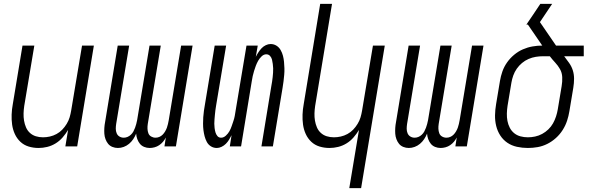

<svg xmlns="http://www.w3.org/2000/svg" viewBox="-20 -755 3040 990"><path d="M179 8Q152 8 127.5 0.5Q103 -7 85 -24Q67 -41 56.5 -64Q46 -87 42.5 -112.5Q39 -138 40 -164.5Q41 -191 46 -218L96 -520H157L105 -209Q102 -189 101.5 -170Q101 -151 104 -133Q107 -115 114 -98.5Q121 -82 134 -70Q147 -58 164.5 -52.5Q182 -47 202 -47Q219 -47 237 -51Q255 -55 271.5 -64Q288 -73 301 -86.5Q314 -100 324 -116.5Q334 -133 339 -150Q344 -167 347 -185L403 -520H464L378 0H317L331 -85Q319 -65 303 -46.5Q287 -28 266.5 -15.5Q246 -3 223.5 2.5Q201 8 179 8Z M588 8Q573 8 559.5 2.5Q546 -3 537.5 -13.5Q529 -24 524 -37.5Q519 -51 518 -65.5Q517 -80 518 -95.5Q519 -111 522 -126L587 -520H646L579 -116Q577 -103 577 -91Q577 -79 581.5 -68Q586 -57 596 -51Q606 -45 618 -45Q628 -45 637.5 -49Q647 -53 655 -60.5Q663 -68 668 -77.5Q673 -87 676.5 -96.5Q680 -106 682.5 -115.5Q685 -125 687 -135L751 -520H809L742 -116Q740 -103 740.5 -91Q741 -79 745 -68Q749 -57 759.5 -51Q770 -45 782 -45Q792 -45 801.5 -49Q811 -53 818.5 -60.5Q826 -68 831.5 -77.5Q837 -87 840.5 -96.5Q844 -106 846 -115.5Q848 -125 850 -135L914 -520H973L887 0H828L835 -46Q829 -34 820.5 -24Q812 -14 801 -6.5Q790 1 777 4.5Q764 8 752 8Q737 8 723.5 2.5Q710 -3 701.5 -13.5Q693 -24 688 -37.5Q683 -51 682 -66Q676 -51 667 -37.5Q658 -24 645.5 -13.5Q633 -3 618 2.5Q603 8 588 8Z M1098 8Q1081 8 1067.5 -0.5Q1054 -9 1046.5 -23Q1039 -37 1035 -52.5Q1031 -68 1029 -84Q1027 -100 1027 -117Q1027 -134 1028 -150.5Q1029 -167 1031.5 -184Q1034 -201 1037 -218L1087 -520H1146L1094 -209Q1092 -197 1090.5 -185.5Q1089 -174 1088 -162.5Q1087 -151 1086 -139.5Q1085 -128 1085 -117Q1085 -106 1086.5 -94.5Q1088 -83 1091 -72.5Q1094 -62 1101 -53.5Q1108 -45 1120 -45Q1133 -45 1144.5 -55.5Q1156 -66 1163 -78.5Q1170 -91 1174.5 -104.5Q1179 -118 1183.5 -131Q1188 -144 1190.5 -157.5Q1193 -171 1195 -185L1251 -520H1309L1299 -462Q1305 -474 1312.5 -485.5Q1320 -497 1329 -506.5Q1338 -516 1350.5 -522Q1363 -528 1375 -528Q1392 -528 1405.5 -519.5Q1419 -511 1427 -497Q1435 -483 1439 -467.5Q1443 -452 1444.5 -436Q1446 -420 1446.5 -403Q1447 -386 1445.5 -369.5Q1444 -353 1442 -336Q1440 -319 1437 -302L1387 0H1328L1379 -311Q1381 -323 1383 -334.5Q1385 -346 1386 -357.5Q1387 -369 1388 -380.5Q1389 -392 1388.5 -403Q1388 -414 1386.5 -425.5Q1385 -437 1382.5 -447.5Q1380 -458 1372.5 -466.5Q1365 -475 1353 -475Q1340 -475 1329 -464.5Q1318 -454 1311 -441.5Q1304 -429 1299 -415.5Q1294 -402 1290 -389Q1286 -376 1283 -362.5Q1280 -349 1278 -335L1223 0H1165L1174 -58Q1168 -46 1161 -34.5Q1154 -23 1144.5 -13.5Q1135 -4 1122.5 2Q1110 8 1098 8Z M1781 215 1831 -85Q1819 -65 1803 -46.5Q1787 -28 1766.5 -15.5Q1746 -3 1723.5 2.5Q1701 8 1679 8Q1652 8 1627.5 0.5Q1603 -7 1585 -24Q1567 -41 1556.5 -64Q1546 -87 1542.5 -112.5Q1539 -138 1540 -164.5Q1541 -191 1546 -218L1631 -735H1692L1605 -209Q1602 -189 1601.5 -170Q1601 -151 1604 -133Q1607 -115 1614 -98.5Q1621 -82 1634 -70Q1647 -58 1664.5 -52.5Q1682 -47 1702 -47Q1719 -47 1737 -51Q1755 -55 1771.5 -64Q1788 -73 1801 -86.5Q1814 -100 1824 -116.5Q1834 -133 1839 -150Q1844 -167 1847 -185L1903 -520H1964L1842 215Z M2088 8Q2073 8 2059.5 2.5Q2046 -3 2037.5 -13.5Q2029 -24 2024 -37.5Q2019 -51 2018 -65.5Q2017 -80 2018 -95.5Q2019 -111 2022 -126L2087 -520H2146L2079 -116Q2077 -103 2077 -91Q2077 -79 2081.5 -68Q2086 -57 2096 -51Q2106 -45 2118 -45Q2128 -45 2137.5 -49Q2147 -53 2155 -60.5Q2163 -68 2168 -77.5Q2173 -87 2176.5 -96.5Q2180 -106 2182.5 -115.5Q2185 -125 2187 -135L2251 -520H2309L2242 -116Q2240 -103 2240.5 -91Q2241 -79 2245 -68Q2249 -57 2259.5 -51Q2270 -45 2282 -45Q2292 -45 2301.5 -49Q2311 -53 2318.5 -60.5Q2326 -68 2331.5 -77.5Q2337 -87 2340.5 -96.5Q2344 -106 2346 -115.5Q2348 -125 2350 -135L2414 -520H2473L2387 0H2328L2335 -46Q2329 -34 2320.5 -24Q2312 -14 2301 -6.5Q2290 1 2277 4.5Q2264 8 2252 8Q2237 8 2223.5 2.5Q2210 -3 2201.5 -13.5Q2193 -24 2188 -37.5Q2183 -51 2182 -66Q2176 -51 2167 -37.5Q2158 -24 2145.5 -13.5Q2133 -3 2118 2.5Q2103 8 2088 8Z M2702 8Q2673 8 2645.5 2Q2618 -4 2596 -19Q2574 -34 2559.5 -56.5Q2545 -79 2538.5 -105.5Q2532 -132 2532.5 -160.5Q2533 -189 2538 -218L2558 -338Q2562 -362 2570.5 -386.5Q2579 -411 2594.5 -433Q2610 -455 2631 -472.5Q2652 -490 2676 -500.5Q2700 -511 2725.5 -515.5Q2751 -520 2776 -520L2702 -628H2694Q2712 -654 2730 -681Q2748 -708 2766 -735H2827L2764 -641L2847 -520H2990V-465H2889Q2902 -448 2914.5 -430.5Q2927 -413 2933.5 -392.5Q2940 -372 2940 -349Q2940 -326 2936 -302L2916 -182Q2912 -157 2904 -132.5Q2896 -108 2881.5 -85Q2867 -62 2846.5 -43.5Q2826 -25 2802 -13Q2778 -1 2752.5 3.5Q2727 8 2702 8ZM2702 -47Q2720 -47 2739 -51Q2758 -55 2775.5 -64.5Q2793 -74 2807.5 -88Q2822 -102 2831.5 -119Q2841 -136 2847 -154.5Q2853 -173 2856 -191L2876 -311Q2880 -334 2879 -357Q2878 -380 2867.5 -398.5Q2857 -417 2842.5 -432.5Q2828 -448 2815 -465H2780Q2762 -465 2743 -462Q2724 -459 2705.5 -451Q2687 -443 2671.5 -430Q2656 -417 2644.5 -400.5Q2633 -384 2626.5 -365.5Q2620 -347 2617 -329L2597 -209Q2594 -189 2593.5 -169.5Q2593 -150 2596.5 -131.5Q2600 -113 2608.5 -96.5Q2617 -80 2631 -68.5Q2645 -57 2663.5 -52Q2682 -47 2702 -47Z"/></svg>

Font: Iosevka Term Curly Light
Style: Italic
Weight: 300
Italic angle: -9°
Designer: Belleve Invis
Foundry: Belleve Invis
Version: Version 32.3.0